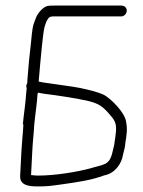

<svg xmlns="http://www.w3.org/2000/svg" viewBox="-20 -678 514 690"><path d="M391.8 -168C391.5 -162.7 390.6 -157 388.9 -151C382.2 -124.3 380 -101.8 359.7 -90C343.8 -82.2 323.2 -79 304.8 -73C255.5 -59.7 176.9 -47 117.5 -47C109.5 -47 100.8 -47.7 91.6 -49L96.2 -138C98 -172.6 101.2 -194.5 103.1 -230C106 -262.7 113 -305.9 114.7 -338L116.1 -345C122.7 -343.7 130.3 -342.3 138.9 -341C187.1 -335.2 256 -324.5 297.5 -315C332.1 -306.2 347.4 -297.5 371.2 -270C391.1 -247.9 398.4 -236.8 397 -209C396.2 -194 393.8 -181.2 391.8 -168ZM64.1 -231C62.3 -195.9 59.1 -172.8 57.2 -138L52.4 -46C50.7 -12.6 82.1 -8 115.4 -8C149.2 -8 159.2 -9.5 198.8 -15C259.5 -23.6 306 -29.8 355.5 -48C390.4 -54.3 417.2 -86.8 422.5 -124C425.9 -137.3 429.9 -151.1 430.6 -165C432.2 -175 432.2 -175 433.7 -185C434.8 -193 435.5 -201 436 -209C436.4 -218.3 435.4 -229.7 432.7 -243C427.6 -274 379.2 -323.3 353.7 -337C328.6 -348.7 296.4 -355.7 267 -362C243 -367.1 172.6 -375.7 146.9 -380C135.7 -381.3 126.4 -383 119.2 -385L119.5 -391C121 -407.7 122.7 -427.3 124.6 -450C126.7 -474.5 134.7 -558.4 139.3 -578C144 -593.5 146.1 -602.7 155.2 -614C160.9 -619.4 166.7 -619 178.4 -619H415.4C426 -619 434.9 -628.4 435.5 -639C436 -649.6 428.1 -658 415.4 -658H178.4C167.8 -658 159.1 -657.7 152.4 -657C133.7 -653.3 114.2 -629.3 108 -611C96.7 -583.8 96.2 -574.3 91.5 -526C84.8 -469.2 83 -448.4 78.6 -393L77.8 -378C76.4 -376.7 75.6 -375.3 75.6 -374C74 -370 74.1 -365.7 75.9 -361L73.8 -340C72.1 -308.1 65 -263.8 62.1 -231Z"/></svg>

Font: Just Breathe
Style: Obl1
Weight: 400
Foundry: Cannot Into Space Fonts
Version: Version 0.72